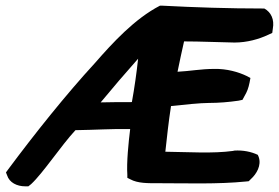

<svg xmlns="http://www.w3.org/2000/svg" viewBox="-20 -636 984 677"><path d="M1 -28 5 -18C13 8 40 21 69 21H80L90 13C132 -26 195 -122 246 -177C317 -178 372 -182 439 -181C433 -133 426 -62 429 -20V-9L439 -4C466 11 503 10 537 10C639 10 747 14 847 4L857 3L865 -5C884 -22 903 -53 892 -83L889 -90C866 -101 837 -107 806 -105H805L803 -104C730 -94 646 -100 563 -101C569 -155 574 -204 583 -262C629 -267 687 -273 716 -273C751 -273 787 -276 821 -281L835 -284L842 -297C851 -312 856 -325 860 -345L863 -361L850 -368C821 -382 780 -394 735 -393C689 -393 648 -385 606 -383C614 -421 621 -456 629 -490C688 -490 747 -487 807 -486C851 -486 893 -498 925 -513L940 -520L942 -535C948 -567 936 -593 912 -606H906C786 -606 666 -610 552 -616H544C455 -570 377 -485 315 -414C212 -302 102 -164 9 -39ZM335 -275C379 -328 419 -375 467 -429C462 -382 454 -325 445 -276C408 -276 373 -276 335 -275Z"/></svg>

Font: Snowfall
Style: BlkObl
Weight: 900
Designer: Jasper
Foundry: Cannot Into Space Fonts
Version: Version 0.9